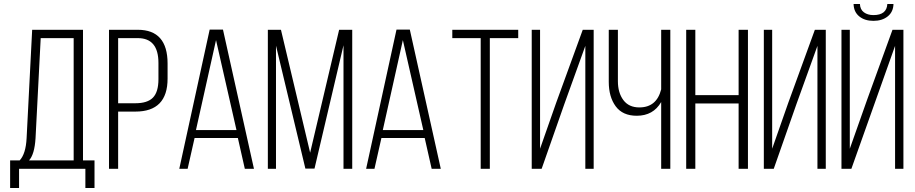

<svg xmlns="http://www.w3.org/2000/svg" viewBox="-20 -850 4610 967"><path d="M410 97V0H76V97H31V-42H79Q110 -75 114 -154L142 -700H398V-42H456V97ZM159 -154Q154 -72 126 -42H351V-658H185Z M674 -700Q824 -700 824 -530V-454Q824 -288 662 -288H575V0H529V-700ZM662 -330Q723 -330 750.5 -358.5Q778 -387 778 -451V-533Q778 -658 674 -658H575V-330Z M960 -155 925 0H883L1036 -701H1103L1259 0H1213L1178 -155ZM967 -195H1171L1068 -648Z M1564 -1H1518L1370 -620V0H1329V-700H1395L1542 -81L1688 -700H1754V0H1710V-622Z M1901 -155 1866 0H1824L1977 -701H2044L2200 0H2154L2119 -155ZM1908 -195H2112L2009 -648Z M2401 0V-658H2258V-700H2590V-658H2447V0Z M2822 -325 2708 0H2658V-700H2700V-101L2781 -332L2915 -700H2970V0H2928V-619Z M3310 -336Q3270 -267 3187 -267Q3116 -267 3081 -314.5Q3046 -362 3046 -438V-700H3092V-441Q3092 -383 3119.5 -346Q3147 -309 3200 -309Q3287 -309 3310 -400V-700H3356V0H3310Z M3482 -329V0H3436V-700H3482V-371H3700V-700H3747V0H3700V-329Z M3991 -325 3877 0H3827V-700H3869V-101L3950 -332L4084 -700H4139V0H4097V-619Z M4480 -830Q4479 -790 4451 -767.5Q4423 -745 4379 -745Q4335 -745 4307.5 -767.5Q4280 -790 4279 -830H4311Q4312 -802 4331 -788Q4350 -774 4379 -774Q4446 -774 4449 -830ZM4268 0H4218V-700H4260V-101L4348 -350L4475 -700H4530V0H4488V-619Z"/></svg>

Font: Bebas Neue Book
Style: Regular
Weight: 300
Designer: Ryoichi Tsunekawa
Foundry: Ryoichi Tsunekawa
Version: Version 1.003;PS 001.003;hotconv 1.0.88;makeotf.lib2.5.64775